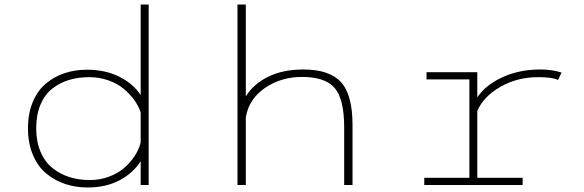

<svg xmlns="http://www.w3.org/2000/svg" viewBox="-20 -820 2590 851"><path d="M365 -511Q447 -511 508.5 -480.2Q570 -449.5 603.5 -398.5V-800H639V0H603.5V-106Q570.5 -53 510 -21Q449.5 11 367.5 11Q315 11 268.8 -4.5Q222.5 -20 185 -51Q147.5 -82 125.8 -133.5Q104 -185 104 -251Q104 -317.5 125.5 -368.5Q147 -419.5 183.8 -450Q220.5 -480.5 266.5 -495.8Q312.5 -511 365 -511ZM140.5 -251Q140.5 -192.5 159.8 -147.2Q179 -102 212.5 -75.2Q246 -48.5 287.5 -35.2Q329 -22 377.5 -22Q422.5 -22 462 -36.5Q501.5 -51 529.5 -75Q557.5 -99 576.5 -128Q595.5 -157 603.5 -188V-321.5Q594.5 -349.5 575.5 -376.2Q556.5 -403 528.5 -426.2Q500.5 -449.5 460.5 -463.8Q420.5 -478 375.5 -478Q326.5 -478 285.5 -465.5Q244.5 -453 211.2 -426.8Q178 -400.5 159.2 -355.8Q140.5 -311 140.5 -251Z M1032.5 0V-800H1069.5V-392.5Q1103.5 -448 1168.8 -480Q1234 -512 1324.5 -512Q1440 -512 1491.2 -456.2Q1542.5 -400.5 1542.5 -265.5V0H1505.5V-255.5Q1505.5 -379.5 1464 -429.2Q1422.5 -479 1318.5 -479Q1225 -479 1153.5 -429.5Q1082 -380 1069.5 -299V0Z M2095.5 -32H2296.5V0H1860.5V-32H2060.5V-468H1870.5V-500H2095.5V-388.5Q2132.5 -443.5 2207.2 -477.8Q2282 -512 2374.5 -512Q2427 -512 2469 -498.5L2453.5 -465.5Q2429.5 -478 2365 -478Q2272.5 -478 2198 -435.2Q2123.5 -392.5 2095.5 -328.5Z"/></svg>

Font: League Mono Wide Thin
Style: Regular
Weight: 100
Width: 8
Designer: Tyler Finck
Foundry: The League of Moveable Type / Tyler Finck
Version: Version 2.210